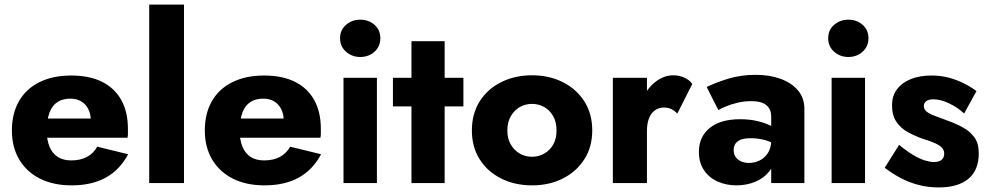

<svg xmlns="http://www.w3.org/2000/svg" viewBox="-20 -800 4321 839"><path d="M293 10Q381 10 442.5 -24Q504 -58 540 -126L405 -159Q388 -129 359.5 -114Q331 -99 291 -99Q256 -99 232 -114.5Q208 -130 196 -160Q184 -190 184 -232Q185 -278 196.5 -308.5Q208 -339 231 -354Q254 -369 288 -369Q315 -369 335 -357Q355 -345 366 -323Q377 -301 377 -271Q377 -264 373.5 -253.5Q370 -243 365 -236L401 -282H117V-198H537Q539 -205 539 -215.5Q539 -226 539 -237Q539 -311 510 -363Q481 -415 426 -442.5Q371 -470 291 -470Q211 -470 152.5 -441Q94 -412 63 -358Q32 -304 32 -230Q32 -157 64 -103Q96 -49 154.5 -19.5Q213 10 293 10Z M632 -780V0H784V-780Z M1136 10Q1224 10 1285.5 -24Q1347 -58 1383 -126L1248 -159Q1231 -129 1202.5 -114Q1174 -99 1134 -99Q1099 -99 1075 -114.5Q1051 -130 1039 -160Q1027 -190 1027 -232Q1028 -278 1039.5 -308.5Q1051 -339 1074 -354Q1097 -369 1131 -369Q1158 -369 1178 -357Q1198 -345 1209 -323Q1220 -301 1220 -271Q1220 -264 1216.5 -253.5Q1213 -243 1208 -236L1244 -282H960V-198H1380Q1382 -205 1382 -215.5Q1382 -226 1382 -237Q1382 -311 1353 -363Q1324 -415 1269 -442.5Q1214 -470 1134 -470Q1054 -470 995.5 -441Q937 -412 906 -358Q875 -304 875 -230Q875 -157 907 -103Q939 -49 997.5 -19.5Q1056 10 1136 10Z M1466 -633Q1466 -597 1492 -574Q1518 -551 1554 -551Q1591 -551 1616.5 -574Q1642 -597 1642 -633Q1642 -669 1616.5 -691.5Q1591 -714 1554 -714Q1518 -714 1492 -691.5Q1466 -669 1466 -633ZM1481 -460V0H1627V-460Z M1697 -460V-335H2005V-460ZM1778 -620V0H1923V-620Z M2042 -230Q2042 -158 2076 -104Q2110 -50 2170 -20Q2230 10 2305 10Q2380 10 2439.5 -20Q2499 -50 2533.5 -104Q2568 -158 2568 -230Q2568 -303 2533.5 -357Q2499 -411 2439.5 -441Q2380 -471 2305 -471Q2230 -471 2170 -441Q2110 -411 2076 -357Q2042 -303 2042 -230ZM2197 -230Q2197 -266 2212 -292Q2227 -318 2251 -332Q2275 -346 2305 -346Q2334 -346 2358.5 -332Q2383 -318 2397.5 -292Q2412 -266 2412 -230Q2412 -194 2397.5 -168.5Q2383 -143 2358.5 -129Q2334 -115 2305 -115Q2275 -115 2251 -129Q2227 -143 2212 -168.5Q2197 -194 2197 -230Z M2807 -460H2658V0H2807ZM2940 -304 3005 -433Q2993 -451 2970 -461Q2947 -471 2922 -471Q2884 -471 2849 -446Q2814 -421 2792.5 -378Q2771 -335 2771 -280L2807 -227Q2807 -260 2816 -283Q2825 -306 2842 -318Q2859 -330 2881 -330Q2901 -330 2914.5 -323Q2928 -316 2940 -304Z M3186 -144Q3186 -161 3194 -172.5Q3202 -184 3218 -190Q3234 -196 3261 -196Q3296 -196 3327.5 -186.5Q3359 -177 3383 -159V-226Q3371 -239 3347 -251Q3323 -263 3289.5 -271Q3256 -279 3214 -279Q3128 -279 3081 -240.5Q3034 -202 3034 -136Q3034 -89 3056.5 -56Q3079 -23 3116.5 -6.5Q3154 10 3198 10Q3242 10 3280 -5.5Q3318 -21 3342 -51.5Q3366 -82 3366 -126L3350 -186Q3350 -154 3336 -132Q3322 -110 3300 -99Q3278 -88 3252 -88Q3234 -88 3219 -94.5Q3204 -101 3195 -113.5Q3186 -126 3186 -144ZM3119 -319Q3129 -325 3151 -334.5Q3173 -344 3202.5 -351Q3232 -358 3263 -358Q3284 -358 3300.5 -354Q3317 -350 3328 -341Q3339 -332 3344.5 -319.5Q3350 -307 3350 -290V0H3495V-324Q3495 -372 3467 -405Q3439 -438 3391 -455.5Q3343 -473 3282 -473Q3217 -473 3162 -456Q3107 -439 3068 -420Z M3599 -633Q3599 -597 3625 -574Q3651 -551 3687 -551Q3724 -551 3749.5 -574Q3775 -597 3775 -633Q3775 -669 3749.5 -691.5Q3724 -714 3687 -714Q3651 -714 3625 -691.5Q3599 -669 3599 -633ZM3614 -460V0H3760V-460Z M3909 -167 3846 -67Q3877 -43 3913 -23.5Q3949 -4 3991.5 7.5Q4034 19 4083 19Q4166 19 4211.5 -18.5Q4257 -56 4257 -130Q4257 -173 4238.5 -199Q4220 -225 4189.5 -242Q4159 -259 4123 -272Q4089 -285 4065.5 -293.5Q4042 -302 4029.5 -312Q4017 -322 4017 -337Q4017 -350 4027.5 -358Q4038 -366 4059 -366Q4090 -366 4127 -348.5Q4164 -331 4193 -304L4247 -402Q4220 -422 4189.5 -437Q4159 -452 4124.5 -461Q4090 -470 4050 -470Q4000 -470 3961.5 -455Q3923 -440 3900.5 -411Q3878 -382 3878 -340Q3878 -296 3897 -268Q3916 -240 3945.5 -223.5Q3975 -207 4008 -195Q4045 -184 4066.5 -174Q4088 -164 4097 -153.5Q4106 -143 4106 -128Q4106 -112 4095 -102Q4084 -92 4061 -92Q4045 -92 4023 -98.5Q4001 -105 3972.5 -121.5Q3944 -138 3909 -167Z"/></svg>

Font: Jost
Style: Bold
Weight: 700
Version: Version 3.710